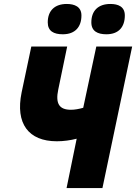

<svg xmlns="http://www.w3.org/2000/svg" viewBox="-20 -949 687 969"><path d="M517 -776C580 -776 610 -814 610 -871C610 -916 576 -929 537 -929C476 -929 441 -895 441 -836C441 -792 472 -776 517 -776ZM297 -776C360 -776 391 -814 391 -871C391 -916 355 -929 317 -929C256 -929 221 -895 221 -836C221 -792 251 -776 297 -776ZM316 0H497L647 -714H466L400 -405C379 -399 357 -395 338 -395C279 -395 259 -426 274 -497L319 -714H138L89 -482C57 -326 123 -236 267 -236C301 -236 336 -241 367 -249Z"/></svg>

Font: Noto Sans SemiCondensed Black
Style: Italic
Weight: 900
Width: 4
Italic angle: -12°
Designer: Monotype Design Team
Foundry: Monotype Imaging Inc.
Version: Version 2.013